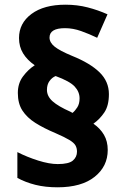

<svg xmlns="http://www.w3.org/2000/svg" viewBox="-20 -787 532 818"><path d="M56 -391Q56 -432 78 -461.5Q100 -491 128 -509Q96 -531 78.5 -559.5Q61 -588 61 -625Q61 -688 114 -727.5Q167 -767 259 -767Q309 -767 353.5 -755.5Q398 -744 438 -726L394 -626Q361 -642 326 -654.5Q291 -667 257 -667Q191 -667 191 -627Q191 -606 212.5 -588.5Q234 -571 287 -549Q364 -518 404 -479Q444 -440 444 -386Q444 -337 424.5 -308Q405 -279 378 -260Q407 -240 423 -212.5Q439 -185 439 -148Q439 -78 383 -33.5Q327 11 225 11Q173 11 131 0.5Q89 -10 54 -29V-139Q95 -118 142.5 -103Q190 -88 226 -88Q273 -88 290.5 -103Q308 -118 308 -141Q308 -156 301.5 -167.5Q295 -179 275 -191Q255 -203 216 -220Q166 -241 130.5 -263.5Q95 -286 75.5 -316Q56 -346 56 -391ZM180 -404Q180 -377 204 -355.5Q228 -334 280 -311L289 -306Q300 -315 309.5 -330Q319 -345 319 -368Q319 -396 298 -418.5Q277 -441 217 -463Q202 -457 191 -442Q180 -427 180 -404Z"/></svg>

Font: Noto Sans Malayalam ExtraBold
Style: Regular
Weight: 800
Designer: Jelle Bosma - Monotype Design Team
Foundry: Monotype Imaging Inc.
Version: Version 2.104; ttfautohint (v1.8.4.7-5d5b)